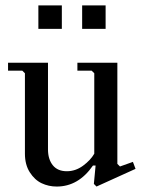

<svg xmlns="http://www.w3.org/2000/svg" viewBox="-20 -681 541 711"><path d="M122.1 -574.2V-661.1H209V-574.2ZM284.2 -574.2V-661.1H371.1V-574.2ZM227.5 -46.9Q259.8 -46.9 287.6 -67.4Q315.4 -87.9 329.1 -111.8V-409.7L319.3 -419.4H266.6V-448.7H414.6V-74.2L424.3 -64.5L472.2 -81.5L481.9 -55.7L337.4 9.8L327.6 0L334 -67.9H324.2Q270.5 9.8 189.9 9.8Q160.2 9.8 134.3 -2.4Q108.4 -14.6 90.3 -43Q72.3 -71.3 72.3 -111.8V-409.7L62.5 -419.4H9.8V-448.7H157.7V-127.9Q157.7 -91.3 175.5 -69.1Q193.4 -46.9 227.5 -46.9Z"/></svg>

Font: Happy Times at the IKOB
Style: Regular
Weight: 400
Designer: Lucas Le Bihan
Foundry: Lucas Le Bihan
Version: Version 1.000;PS 1.0;hotconv 1.0.88;makeotf.lib2.5.647800